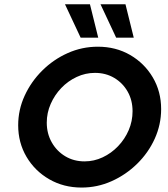

<svg xmlns="http://www.w3.org/2000/svg" viewBox="-20 -853 776 886"><path d="M356.4 12.5Q273.8 12.5 207.4 -25.7Q141 -63.9 102.4 -129.2Q63.9 -194.4 63.9 -275Q63.9 -346.5 93.8 -411.5Q123.6 -476.4 175 -527.4Q226.4 -578.5 292.4 -608Q358.3 -637.5 431.5 -637.5Q514.6 -637.5 580.6 -599.3Q646.5 -561.1 685.1 -495.8Q723.6 -430.6 723.6 -349.5Q723.6 -278.2 694.1 -213Q664.6 -147.9 612.7 -97.1Q560.9 -46.3 495 -16.9Q429.2 12.5 356.4 12.5ZM370.1 -108.3Q414 -108.3 453.9 -127.1Q493.8 -145.8 525 -178.5Q556.2 -211.1 574 -252.6Q591.7 -294.2 591.7 -339.7Q591.7 -390.3 569.1 -430.2Q546.5 -470.1 507.3 -493.4Q468.1 -516.7 418.1 -516.7Q374 -516.7 333.9 -497.9Q293.8 -479.2 262.8 -446.9Q231.9 -414.6 213.9 -373.4Q195.8 -332.2 195.8 -287Q195.8 -236.8 218.8 -196.1Q241.8 -155.4 281.3 -131.8Q320.7 -108.3 370.1 -108.3ZM516 -679.2 443.8 -833.3H559L597.2 -679.2ZM352.1 -679.2 279.9 -833.3H395.1L433.3 -679.2Z"/></svg>

Font: Afacad
Style: Italic
Weight: 400
Italic angle: -14°
Designer: Kristian Moeller
Foundry: Dicotype
Version: Version 1.000